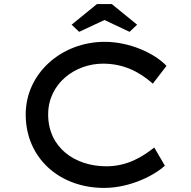

<svg xmlns="http://www.w3.org/2000/svg" viewBox="-20 -911 936 941"><path d="M492 -813 615 -755 652 -790 528 -891H455L331 -790L368 -755ZM490 10C617 10 736 -51 788 -99L736 -188C680 -144 606 -96 501 -96C348 -96 216 -187 216 -350C216 -501 347 -599 485 -599C584 -599 661 -561 729 -501L796 -588C739 -649 617 -706 493 -706C283 -706 106 -553 106 -350C106 -135 273 10 490 10Z"/></svg>

Font: Lexend Peta
Style: Regular
Weight: 400
Designer: Bonnie Shaver-Troup, Thomas Jockin
Foundry: Lexend
Version: Version 1.007